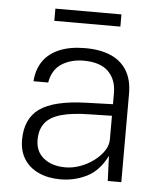

<svg xmlns="http://www.w3.org/2000/svg" viewBox="-50 -721 661 776"><g transform="rotate(5 280.0 -333.0)"><path d="M223.5 10Q173 10 135 -7.5Q97 -25 76.2 -57.5Q55.5 -90 55.5 -135.5Q55.5 -222 113.2 -262.8Q171 -303.5 301.5 -307.5L409 -311V-356.5Q409 -411 376.2 -443.5Q343.5 -476 275 -476Q223 -475.5 186.2 -451.5Q149.5 -427.5 140.5 -375.5H81Q84 -422.5 107 -456.5Q130 -490.5 173.2 -508.8Q216.5 -527 278 -527Q338.5 -527 381.5 -508.5Q424.5 -490 447.2 -452.5Q470 -415 470 -359V0H415L411 -101.5Q379.5 -39 329.8 -14.5Q280 10 223.5 10ZM239 -40Q269 -40 298.8 -50.8Q328.5 -61.5 353.5 -80Q378.5 -98.5 393.8 -121.2Q409 -144 409 -168V-264L319 -262Q246.5 -261 202.5 -248.2Q158.5 -235.5 138.2 -209.2Q118 -183 118 -141Q118 -93.5 151.5 -66.8Q185 -40 239 -40ZM411.5 -675.5V-626H143.5V-675.5Z"/></g></svg>

Font: Public Sans Thin ExtraLight
Style: Regular
Weight: 250
Version: Version 1.007